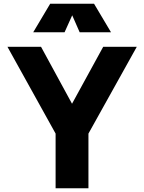

<svg xmlns="http://www.w3.org/2000/svg" viewBox="-20 -1009 773 1029"><path d="M20 0ZM454 -293V0H278V-293L20 -758H200L366 -453L533 -758H713ZM407 -836 367 -927 326 -836H158L249 -989H484L575 -836Z"/></svg>

Font: Biryani Black
Style: Regular
Weight: 900
Designer: Dan Reynolds and Mathieu Reguer
Foundry: Dan Reynolds and Mathieu Reguer
Version: Version 1.004; ttfautohint (v1.1) -l 5 -r 5 -G 72 -x 0 -D la